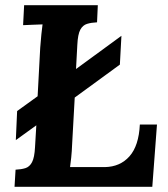

<svg xmlns="http://www.w3.org/2000/svg" viewBox="-20 -720 646 740"><path d="M357 -700 354 -634Q332 -633 315.5 -628Q299 -623 289.5 -605.5Q280 -588 278 -547L273 -454L448 -582L442 -471L268 -344L258 -164Q257 -137 254.5 -113Q252 -89 250 -76H384Q443 -77 479 -117.5Q515 -158 519 -240H585L567 0H36L40 -66Q62 -67 78 -72Q94 -77 103.5 -95Q113 -113 115 -153L120 -237L41 -180L46 -292L125 -349L135 -536Q137 -563 139.5 -588Q142 -613 144 -626Q128 -625 104 -624.5Q80 -624 69 -623L73 -700Z"/></svg>

Font: Lora Italic
Style: Italic
Weight: 400
Italic angle: -3°
Designer: Olga Karpushina, Alexei Vanyashin (Cyrillic)
Foundry: Cyreal
Version: Version 2.210; ttfautohint (v1.8.1.43-b0c9)